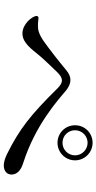

<svg xmlns="http://www.w3.org/2000/svg" viewBox="239 -902 521 1040"><g transform="rotate(90 500.0 -382.5)"><path d="M754 -433C806 -433 849 -475 849 -528C849 -580 807 -623 754 -623C701 -623 659 -581 659 -528C659 -475 701 -433 754 -433ZM754 -460C716 -460 686 -490 686 -528C686 -565 716 -596 754 -596C791 -596 822 -565 822 -528C822 -490 791 -460 754 -460ZM877 -142C909 -142 926 -161 926 -184C926 -207 911 -233 864 -247C657 -313 522 -436 471 -479C451 -495 432 -503 414 -503C395 -503 378 -495 359 -479C309 -437 240 -384 206 -360C162 -329 139 -327 119 -327C100 -327 86 -330 78 -330C70 -330 67 -324 67 -320C67 -297 110 -243 162 -243C200 -243 230 -270 270 -321C294 -352 338 -396 372 -432C389 -449 403 -457 416 -457C429 -457 443 -449 459 -433C602 -288 679 -227 816 -159C839 -148 860 -142 877 -142Z"/></g></svg>

Font: Shippori Mincho OTF Medium
Style: Regular
Weight: 500
Designer: FONTDASU
Foundry: FONTDASU / Google Inc. / but / Adobe
Version: Version 3.300;hotconv 1.0.109;makeotfexe 2.5.65596